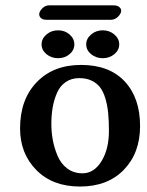

<svg xmlns="http://www.w3.org/2000/svg" viewBox="-20 -680 544 710"><path d="M54.2 -205.1Q54.2 -312 115.7 -376Q177.2 -439.9 279.8 -439.9Q384.3 -439.9 441.2 -378.9Q498 -317.9 498 -213.9Q498 -114.3 438 -52.2Q377.9 9.8 275.9 9.8Q174.3 9.8 114.3 -51.3Q54.2 -112.3 54.2 -205.1ZM272.9 -391.1Q244.1 -391.1 223.1 -376.7Q202.1 -362.3 191.2 -337.4Q180.2 -312.5 175 -283.9Q169.9 -255.4 169.9 -222.2Q169.9 -191.4 175.3 -162.1Q180.7 -132.8 192.9 -103.8Q205.1 -74.7 228.8 -56.9Q252.4 -39.1 285.2 -39.1Q327.6 -39.1 355.2 -83.7Q382.8 -128.4 382.8 -195.8Q382.8 -232.9 380.1 -261Q377.4 -289.1 370.1 -314.5Q362.8 -339.8 350.8 -356Q338.9 -372.1 319.3 -381.6Q299.8 -391.1 272.9 -391.1ZM133.8 -516.1Q133.8 -537.1 151.9 -552.5Q169.9 -567.9 194.8 -567.9Q219.7 -567.9 237.3 -552.5Q254.9 -537.1 254.9 -516.1Q254.9 -494.6 237.3 -479.7Q219.7 -464.8 194.8 -464.8Q169.9 -464.8 151.9 -479.7Q133.8 -494.6 133.8 -516.1ZM298.8 -516.1Q298.8 -537.1 316.9 -552.5Q335 -567.9 359.9 -567.9Q384.8 -567.9 402.8 -552.5Q420.9 -537.1 420.9 -516.1Q420.9 -494.6 402.8 -479.7Q384.8 -464.8 359.9 -464.8Q335 -464.8 316.9 -479.7Q298.8 -494.6 298.8 -516.1ZM390.1 -606.9H151.9Q138.2 -606.9 131.6 -613Q125 -619.1 125 -627Q125 -637.7 136.2 -648.9Q147.5 -660.2 161.1 -660.2H399.9Q413.6 -660.2 420.9 -654.1Q428.2 -647.9 428.2 -641.1Q428.2 -629.9 416.7 -618.4Q405.3 -606.9 390.1 -606.9Z"/></svg>

Font: Linear Smooth
Style: Bold
Weight: 700
Designer: Philipp H. Poll, Flanker
Foundry: Philipp H. Poll, reworked by Flanker
Version: Version 1.061 | FøM Fix